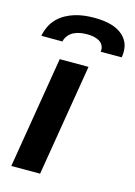

<svg xmlns="http://www.w3.org/2000/svg" viewBox="-114 -801 609 863"><g transform="rotate(15 191.0 -370.0)"><path d="M27 0 113 -520H247L161 0ZM6 -600Q10 -622 20 -643.5Q30 -665 46.5 -682Q63 -699 84 -710.5Q105 -722 127 -728.5Q149 -735 171.5 -737.5Q194 -740 216 -740Q238 -740 259.5 -737.5Q281 -735 301 -728.5Q321 -722 338 -710.5Q355 -699 366.5 -682Q378 -665 381 -643.5Q384 -622 380 -600H282Q285 -615 278.5 -628Q272 -641 259.5 -648Q247 -655 232.5 -657.5Q218 -660 203 -660Q188 -660 172.5 -657.5Q157 -655 142.5 -648Q128 -641 117.5 -628Q107 -615 104 -600Z"/></g></svg>

Font: Iosevka Aile Extrabold
Style: Italic
Weight: 800
Italic angle: -9°
Designer: Belleve Invis
Foundry: Belleve Invis
Version: Version 31.1.0; ttfautohint (v1.8.4)